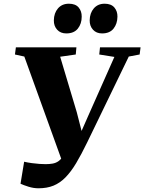

<svg xmlns="http://www.w3.org/2000/svg" viewBox="-20 -998 777 1034"><path d="M187.5 16Q160.5 16 133.5 7.5Q106.5 -1 90.5 -8.5L110 -127Q129.5 -122.5 151.5 -119.5Q173.5 -116.5 193.2 -115.2Q213 -114 225.5 -114Q246.5 -114 263.2 -117Q280 -120 293.5 -129Q307 -138 318.8 -156Q330.5 -174 342 -205L321.5 -110.5L111 -693.5L60.5 -704.5L65.5 -743H391.5L388 -704.5L304 -692.5L393.5 -393.5L433.5 -237.5L387 -219.5L457 -378.5L596 -691.5L514.5 -704.5L518.5 -743H737L732 -704.5L673.5 -693.5L449.5 -231Q418 -166 390 -119.2Q362 -72.5 332.5 -42.5Q303 -12.5 268 1.8Q233 16 187.5 16ZM337 -818Q306 -818 287.8 -838Q269.5 -858 270 -888.5Q270.5 -927.5 292.2 -952.8Q314 -978 351 -978Q386.5 -978 403.5 -957.8Q420.5 -937.5 420 -908Q420 -870 399.2 -844Q378.5 -818 337 -818ZM529.5 -818Q499 -818 480.8 -838Q462.5 -858 463 -888.5Q463.5 -927.5 485.2 -952.8Q507 -978 543.5 -978Q578.5 -978 595.8 -957.8Q613 -937.5 612.5 -908Q612 -870 591.5 -844Q571 -818 529.5 -818Z"/></svg>

Font: Merriweather 72pt Black
Style: Italic
Weight: 900
Italic angle: -7.8°
Version: Version 2.101